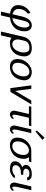

<svg xmlns="http://www.w3.org/2000/svg" viewBox="1524 -2282 959 4046"><g transform="rotate(90 2003.0 -259.5)"><path d="M360.8 -42Q450.2 -52.7 505.6 -125.2Q561 -197.8 561 -305.2Q561 -349.6 546.1 -374.8Q531.2 -399.9 503.9 -399.9Q477.1 -399.9 451.4 -362.3Q425.8 -324.7 407.2 -241.2ZM349.1 7.8 305.2 200.2H225.1L269 7.8Q181.6 -0.5 134.8 -44.7Q87.9 -88.9 87.9 -161.1Q87.9 -207 101.8 -249.5Q115.7 -292 139.6 -324.7Q163.6 -357.4 191.9 -381.8Q220.2 -406.2 252 -422.9L270 -370.1Q228.5 -340.3 198.7 -288.1Q168.9 -235.8 168.9 -173.8Q168.9 -123 198 -89.6Q227.1 -56.2 280.8 -44.9L327.1 -241.2Q351.6 -346.7 399.9 -398.4Q448.2 -450.2 516.1 -450.2Q571.3 -450.2 605.7 -410.6Q640.1 -371.1 640.1 -299.8Q640.1 -230 618.4 -173.6Q596.7 -117.2 557.9 -79.1Q519 -41 466.1 -18.8Q413.1 3.4 349.1 7.8Z M777.8 -23.9 725.6 200.2H645.5L751.5 -259.8Q762.7 -307.1 782.2 -342.3Q801.8 -377.4 824.7 -397.7Q847.7 -418 877.7 -430.2Q907.7 -442.4 935.1 -446.3Q962.4 -450.2 995.6 -450.2Q1085 -450.2 1126.7 -408Q1168.5 -365.7 1168.5 -293.9Q1168.5 -230.5 1149.4 -175.3Q1130.4 -120.1 1095.5 -78.9Q1060.5 -37.6 1007.6 -13.9Q954.6 9.8 889.6 9.8Q820.3 9.8 777.8 -23.9ZM819.8 -210Q812.5 -179.7 812.5 -151.9Q812.5 -101.1 838.1 -70.6Q863.8 -40 915.5 -40Q951.7 -40 984.1 -62Q1016.6 -84 1038.6 -118.9Q1060.5 -153.8 1073.5 -197.5Q1086.4 -241.2 1086.4 -284.2Q1086.4 -335 1064.9 -367.4Q1043.5 -399.9 998.5 -399.9Q970.2 -399.9 947.3 -395.8Q924.3 -391.6 901.4 -380.6Q878.4 -369.6 862.1 -347.2Q845.7 -324.7 838.4 -292Z M1224.1 0ZM1412.1 -40Q1449.2 -40 1483.2 -62.3Q1517.1 -84.5 1540 -119.4Q1563 -154.3 1576.7 -197Q1590.3 -239.7 1590.3 -280.8Q1590.3 -335.9 1565.2 -367.9Q1540 -399.9 1495.1 -399.9Q1446.3 -399.9 1401.9 -365.2Q1357.4 -330.6 1330.8 -272.9Q1304.2 -215.3 1304.2 -151.9Q1304.2 -98.1 1331.3 -69.1Q1358.4 -40 1412.1 -40ZM1672.4 -290Q1672.4 -266.6 1668 -240.5Q1663.6 -214.4 1653.3 -184.8Q1643.1 -155.3 1628.2 -127.9Q1613.3 -100.6 1589.8 -75.2Q1566.4 -49.8 1537.8 -31.2Q1509.3 -12.7 1470.2 -1.5Q1431.2 9.8 1386.2 9.8Q1307.6 9.8 1265.9 -31.5Q1224.1 -72.8 1224.1 -147Q1224.1 -210 1248.8 -267.3Q1273.4 -324.7 1312 -364Q1350.6 -403.3 1398.4 -426.8Q1446.3 -450.2 1492.2 -450.2Q1575.7 -450.2 1624 -409.2Q1672.4 -368.2 1672.4 -290Z M1778.8 0ZM1917 0H1836.9L1778.8 -439.9H1852.1L1897 -100.1L2099.1 -439.9H2179.2Z M2403.3 -134.8Q2397.5 -108.9 2397.5 -88.9Q2397.5 -66.9 2403.3 -53.5Q2409.2 -40 2419.4 -40Q2433.1 -40 2443.6 -47.1Q2454.1 -54.2 2456.5 -64H2490.7Q2484.4 -33.2 2455.8 -11.7Q2427.2 9.8 2393.6 9.8Q2357.9 9.8 2335.2 -14.4Q2312.5 -38.6 2312.5 -76.2Q2312.5 -84.5 2316.4 -104L2382.3 -390.1H2217.8L2229.5 -439.9H2639.6L2627.4 -390.1H2462.4Z M2625 0ZM2729 -529.8ZM2729 -529.8ZM2882.8 -718.8 2926.8 -673.8 2753.9 -529.8 2729 -556.2ZM2625 0ZM2714.8 -134.8Q2710 -113.3 2710 -88.9Q2710 -40 2731 -40Q2744.6 -40 2755.6 -47.1Q2766.6 -54.2 2769 -64H2803.2Q2796.9 -33.2 2768.3 -11.7Q2739.7 9.8 2706.1 9.8Q2670.4 9.8 2647.7 -14.4Q2625 -38.6 2625 -76.2Q2625 -89.4 2627.9 -104L2706.1 -439.9H2786.1Z M2879.9 -143.1Q2879.9 -207 2905 -264.2Q2930.2 -321.3 2969.2 -358.9Q3008.3 -396.5 3055.2 -418.2Q3102.1 -439.9 3147 -439.9H3397L3384.8 -390.1H3290Q3327.1 -351.6 3327.1 -283.2Q3327.1 -213.9 3303 -157Q3278.8 -100.1 3238.3 -64.5Q3197.8 -28.8 3147.5 -9.5Q3097.2 9.8 3043 9.8Q2963.9 9.8 2921.9 -30Q2879.9 -69.8 2879.9 -143.1ZM3068.8 -40Q3101.1 -40 3133.1 -58.3Q3165 -76.7 3189.9 -107.7Q3214.8 -138.7 3230.5 -182.9Q3246.1 -227.1 3246.1 -274.9Q3246.1 -328.1 3220.5 -359.1Q3194.8 -390.1 3149.9 -390.1Q3115.7 -390.1 3081.8 -371.8Q3047.9 -353.5 3020.8 -322Q2993.7 -290.5 2976.8 -244.9Q2960 -199.2 2960 -148.9Q2960 -96.2 2987.1 -68.1Q3014.2 -40 3068.8 -40Z M3378.9 0ZM3621.6 -220.2Q3582.5 -220.2 3552.5 -211.9Q3522.5 -203.6 3505.6 -191.4Q3488.8 -179.2 3478.3 -162.8Q3467.8 -146.5 3464.4 -133.5Q3460.9 -120.6 3460.9 -107.9Q3460.9 -79.1 3481.7 -59.6Q3502.4 -40 3547.9 -40Q3587.4 -40 3626.7 -56.6Q3666 -73.2 3683.6 -99.1L3739.7 -86.9Q3710.4 -48.8 3659.2 -19.5Q3607.9 9.8 3548.8 9.8Q3378.9 9.8 3378.9 -92.8Q3378.9 -139.6 3409.7 -183.1Q3440.4 -226.6 3502.9 -250Q3454.6 -279.8 3454.6 -324.2Q3454.6 -339.8 3460.2 -356.2Q3465.8 -372.6 3480.5 -389.6Q3495.1 -406.7 3517.1 -419.9Q3539.1 -433.1 3574.7 -441.7Q3610.4 -450.2 3654.8 -450.2Q3716.8 -450.2 3747.8 -423.8Q3778.8 -397.5 3783.7 -358.9L3721.7 -347.2Q3721.7 -399.9 3630.9 -399.9Q3583.5 -399.9 3559.1 -376Q3534.7 -352.1 3534.7 -326.2Q3534.7 -300.8 3559.8 -285.4Q3585 -270 3639.6 -270H3668L3656.7 -220.2Z M3827.6 0ZM3917.5 -134.8Q3912.6 -113.3 3912.6 -88.9Q3912.6 -40 3933.6 -40Q3947.3 -40 3958.3 -47.1Q3969.2 -54.2 3971.7 -64H4005.9Q3999.5 -33.2 3970.9 -11.7Q3942.4 9.8 3908.7 9.8Q3873 9.8 3850.3 -14.4Q3827.6 -38.6 3827.6 -76.2Q3827.6 -89.4 3830.6 -104L3908.7 -439.9H3988.8Z"/></g></svg>

Font: Pfennig
Style: Italic
Weight: 500
Italic angle: -13°
Version: Version 20120410 ; ttfautohint (v0.8)